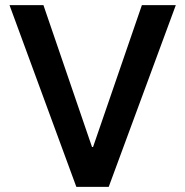

<svg xmlns="http://www.w3.org/2000/svg" viewBox="-20 -727 721 747"><path d="M338 -155H342L532 -707H664L403 0H277L17 -707H149Z"/></svg>

Font: Asta Sans
Style: Bold
Weight: 700
Designer: 42dot
Version: Version 1.000